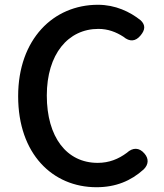

<svg xmlns="http://www.w3.org/2000/svg" viewBox="-20 -770 686 804"><path d="M151 -86C210 -21 292 14 384 14C464 14 528 -12 582 -61C602 -81 604 -105 585 -127C563 -153 536 -153 511 -130C476 -104 437 -88 389 -88C259 -88 176 -196 176 -370C176 -543 265 -649 392 -649C432 -649 466 -636 497 -616C523 -594 548 -596 569 -622C588 -645 590 -665 569 -685C524 -721 463 -750 390 -750C297 -750 213 -714 153 -648C93 -582 56 -487 56 -367C56 -246 92 -151 151 -86Z"/></svg>

Font: GenSenRounded2 TW M
Style: Regular
Weight: 500
Version: Version 2.100;PS 2.1;hotconv 16.6.51;makeotf.lib2.5.65220 DE